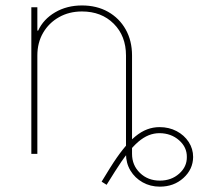

<svg xmlns="http://www.w3.org/2000/svg" viewBox="-20 -573 787 715"><path d="M449.2 -107.4H471.7V0Q471.7 42.5 501.2 71Q530.8 99.6 575.2 99.6Q618.2 99.6 647.2 73.7Q676.3 47.9 675.8 11.7Q676.3 -24.9 646.7 -50.8Q617.2 -76.7 574.2 -77.1Q553.2 -77.1 533.7 -69.3Q514.2 -61.5 494.6 -44.7Q475.1 -27.8 453.9 -0.7Q432.6 26.4 408.2 65.4L377 115.2L358.4 103.5L389.6 52.7Q415.5 11.2 438.7 -17.8Q461.9 -46.9 483.9 -64.9Q505.9 -83 528.1 -91.3Q550.3 -99.6 574.2 -99.6Q609.4 -99.6 637.7 -84.7Q666 -69.8 682.6 -44.4Q699.2 -19 699.2 11.7Q698.7 57.6 663.1 89.8Q627.4 122.1 575.2 122.1Q540 122.1 511.2 106Q482.4 89.8 465.8 62.3Q449.2 34.7 449.2 0ZM119.1 -366.2V0H96.7V-545.9H119.1V-459H122.1Q141.6 -501.5 185.3 -527.1Q229 -552.7 285.2 -552.7Q340.3 -552.7 382.3 -529.1Q424.3 -505.4 448 -463.4Q471.7 -421.4 471.7 -366.2V0H449.2V-366.2Q449.2 -439 403.6 -484.6Q357.9 -530.3 285.2 -530.3Q237.3 -530.3 199.7 -509Q162.1 -487.8 140.6 -450.9Q119.1 -414.1 119.1 -366.2Z"/></svg>

Font: Inter Tight Thin
Style: Regular
Weight: 250
Designer: Rasmus Andersson
Foundry: rsms
Version: Version 3.004